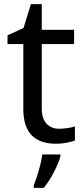

<svg xmlns="http://www.w3.org/2000/svg" viewBox="-20 -679 401 920"><path d="M264.2 -62Q281.2 -62 304.2 -65.4Q327.1 -68.8 338.9 -73.2V-5.9Q326.7 -0.5 301 4.6Q275.4 9.8 249 9.8Q91.8 9.8 91.8 -155.8V-467.8H16.1V-509.8L92.8 -544.9L127.9 -659.2H180.2V-536.1H335V-467.8H180.2V-158.2Q180.2 -111.8 202.4 -86.9Q224.6 -62 264.2 -62ZM141.6 209Q152.3 184.1 165.5 138.7Q178.7 93.3 182.6 61H269.5V69.8Q261.7 100.6 238 146.2Q214.4 191.9 189.5 221.2H141.6Z"/></svg>

Font: NotoSans
Style: Regular
Weight: 400
Designer: Monotype Design team
Foundry: Monotype Imaging Inc.
Version: Version 1.04; ttfautohint (v1.4.1)